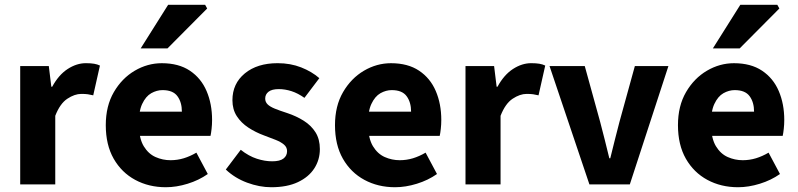

<svg xmlns="http://www.w3.org/2000/svg" viewBox="-20 -773 3345 805"><path d="M64.7 0V-496.1H184.6L195.2 -409.4H198.9Q226 -459.2 263.7 -483.7Q301.4 -508.1 339.8 -508.1Q360.9 -508.1 374.8 -505.7Q388.6 -503.3 399 -498.1L370.9 -373.3Q358.6 -376.3 348 -377.8Q337.4 -379.3 321 -379.3Q292.9 -379.3 262.3 -359Q231.6 -338.7 211.7 -287.5V0Z M675.4 12Q604.1 12 546.9 -18.8Q489.8 -49.6 456.6 -107.6Q423.5 -165.7 423.5 -248.2Q423.5 -328.8 457.4 -386.9Q491.2 -444.9 544.9 -476.5Q598.6 -508 658.2 -508Q729.2 -508 776.1 -476.6Q823.1 -445.2 846.1 -391.3Q869.2 -337.4 869.2 -270Q869.2 -250.6 867.1 -232.6Q865.1 -214.5 862.6 -203.3H537.5L536.4 -304.7H742.6Q742.6 -344.3 723.9 -369.7Q705.2 -395.2 661.4 -395.2Q637.3 -395.2 614.1 -382.2Q591 -369.1 576 -337Q561 -305 562.2 -248.2Q563.3 -191.9 582.7 -159.9Q602.2 -127.9 632.1 -114.6Q662 -101.3 695 -101.3Q723.6 -101.3 750.4 -109.4Q777.2 -117.6 803.4 -133L851.2 -43.4Q813.8 -17.1 766.7 -2.6Q719.6 12 675.4 12ZM569.8 -570 685 -753H840L848.6 -737.4L682.2 -570Z M1117.3 12Q1067.7 12 1016 -7.2Q964.2 -26.5 926.8 -62.2L989.3 -144.9Q1023.4 -118.2 1056.9 -107.5Q1090.3 -96.7 1120.9 -96.7Q1153.8 -96.7 1168.7 -108.4Q1183.6 -120 1183.6 -139.4Q1183.6 -155.8 1170.5 -166.9Q1157.3 -178 1135.6 -186.6Q1113.9 -195.3 1086.7 -205.3Q1051.3 -218.3 1021.3 -238Q991.2 -257.7 972.8 -286Q954.5 -314.3 954.5 -352.8Q954.5 -422.6 1006.6 -465.4Q1058.7 -508.1 1144 -508.1Q1197.8 -508.1 1242.6 -490.5Q1287.3 -472.9 1318.9 -445.3L1256.4 -362.7Q1229.1 -382.1 1202.1 -390.8Q1175.1 -399.4 1148.6 -399.4Q1119.9 -399.4 1105.9 -388.4Q1091.9 -377.5 1091.9 -359.8Q1091.9 -345.6 1101.8 -335.7Q1111.6 -325.9 1132.1 -317.5Q1152.7 -309.1 1184.2 -299Q1222.2 -286.4 1253.4 -266.8Q1284.6 -247.2 1302.9 -218.2Q1321.1 -189.2 1321.1 -148Q1321.1 -103.1 1297.7 -66.9Q1274.4 -30.8 1229.1 -9.4Q1183.8 12 1117.3 12Z M1636.4 12Q1565.1 12 1507.9 -18.8Q1450.8 -49.6 1417.6 -107.6Q1384.5 -165.7 1384.5 -248.2Q1384.5 -328.8 1418.4 -386.9Q1452.2 -444.9 1505.9 -476.5Q1559.6 -508 1619.2 -508Q1690.2 -508 1737.1 -476.6Q1784.1 -445.2 1807.1 -391.3Q1830.2 -337.4 1830.2 -270Q1830.2 -250.6 1828.1 -232.6Q1826.1 -214.5 1823.6 -203.3H1498.5L1497.4 -304.7H1703.6Q1703.6 -344.3 1684.9 -369.7Q1666.2 -395.2 1622.4 -395.2Q1598.3 -395.2 1575.1 -382.2Q1552 -369.1 1537 -337Q1522 -305 1523.2 -248.2Q1524.3 -191.9 1543.7 -159.9Q1563.2 -127.9 1593.1 -114.6Q1623 -101.3 1656 -101.3Q1684.6 -101.3 1711.4 -109.4Q1738.2 -117.6 1764.4 -133L1812.2 -43.4Q1774.8 -17.1 1727.7 -2.6Q1680.6 12 1636.4 12Z M1931.7 0V-496.1H2051.6L2062.2 -409.4H2065.9Q2093 -459.2 2130.7 -483.7Q2168.4 -508.1 2206.8 -508.1Q2227.9 -508.1 2241.8 -505.7Q2255.6 -503.3 2266 -498.1L2237.9 -373.3Q2225.6 -376.3 2215 -377.8Q2204.4 -379.3 2188 -379.3Q2159.9 -379.3 2129.3 -359Q2098.6 -338.7 2078.7 -287.5V0Z M2451.2 0 2284 -496.1H2431.7L2496.3 -261.9Q2505.8 -225.5 2515.5 -187.2Q2525.2 -148.9 2534.7 -109.5H2538.7Q2548.3 -148.9 2558 -187.2Q2567.7 -225.5 2577.2 -261.9L2641.8 -496.1H2782.5L2620.7 0Z M3074.4 12Q3003.1 12 2945.9 -18.8Q2888.8 -49.6 2855.6 -107.6Q2822.5 -165.7 2822.5 -248.2Q2822.5 -328.8 2856.4 -386.9Q2890.2 -444.9 2943.9 -476.5Q2997.6 -508 3057.2 -508Q3128.2 -508 3175.1 -476.6Q3222.1 -445.2 3245.1 -391.3Q3268.2 -337.4 3268.2 -270Q3268.2 -250.6 3266.1 -232.6Q3264.1 -214.5 3261.6 -203.3H2936.5L2935.4 -304.7H3141.6Q3141.6 -344.3 3122.9 -369.7Q3104.2 -395.2 3060.4 -395.2Q3036.3 -395.2 3013.1 -382.2Q2990 -369.1 2975 -337Q2960 -305 2961.2 -248.2Q2962.3 -191.9 2981.7 -159.9Q3001.2 -127.9 3031.1 -114.6Q3061 -101.3 3094 -101.3Q3122.6 -101.3 3149.4 -109.4Q3176.2 -117.6 3202.4 -133L3250.2 -43.4Q3212.8 -17.1 3165.7 -2.6Q3118.6 12 3074.4 12ZM2968.8 -570 3084 -753H3239L3247.6 -737.4L3081.2 -570Z"/></svg>

Font: SourceSans3VF
Style: Regular
Weight: 200
Designer: Paul D. Hunt
Foundry: Adobe
Version: Version 3.052;hotconv 1.1.0;makeotfexe 2.6.0